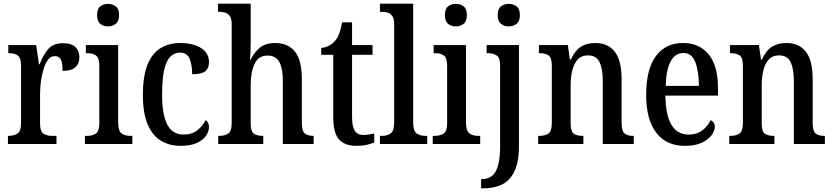

<svg xmlns="http://www.w3.org/2000/svg" viewBox="-20 -780 4511 1040"><path d="M23 0V-44H26Q55 -44 74.5 -56.5Q94 -69 94 -116V-424Q94 -468 75.5 -480Q57 -492 28 -492H25V-536H176L191 -432H195Q213 -481 240.5 -513.5Q268 -546 321 -546Q367 -546 388.5 -525Q410 -504 410 -469Q410 -435 388 -415.5Q366 -396 319 -396Q319 -438 310 -457Q301 -476 276 -476Q255 -476 240.5 -457Q226 -438 216.5 -407.5Q207 -377 202 -342Q197 -307 197 -274V-111Q197 -67 216 -55.5Q235 -44 262 -44H286V0Z M565 -637Q540 -637 523 -651Q506 -665 506 -698Q506 -732 523 -745.5Q540 -759 565 -759Q589 -759 607 -745.5Q625 -732 625 -698Q625 -665 607 -651Q589 -637 565 -637ZM440 0V-44H451Q480 -44 499 -56.5Q518 -69 518 -113V-423Q518 -466 500.5 -479Q483 -492 454 -492H445V-536H620V-117Q620 -71 638.5 -57.5Q657 -44 686 -44H697V0Z M958 10Q898 10 852 -17.5Q806 -45 780 -106Q754 -167 754 -265Q754 -372 780.5 -433.5Q807 -495 852.5 -521Q898 -547 954 -547Q1027 -547 1069.5 -519.5Q1112 -492 1112 -444Q1112 -410 1092 -394Q1072 -378 1021 -378Q1021 -426 1007.5 -460.5Q994 -495 955 -495Q926 -495 904 -474.5Q882 -454 870 -404.5Q858 -355 858 -266Q858 -160 886 -105.5Q914 -51 975 -51Q1019 -51 1049 -74.5Q1079 -98 1094 -130Q1112 -117 1112 -91Q1112 -69 1096.5 -45.5Q1081 -22 1047 -6Q1013 10 958 10Z M1162 0V-44H1168Q1196 -44 1215.5 -56Q1235 -68 1235 -115V-650Q1235 -679 1225 -693Q1215 -707 1200 -711.5Q1185 -716 1169 -716H1161V-760H1338V-545Q1338 -518 1336.5 -491.5Q1335 -465 1334 -457H1338Q1355 -494 1386 -520.5Q1417 -547 1470 -547Q1541 -547 1578 -500Q1615 -453 1615 -351V-116Q1615 -69 1631.5 -56.5Q1648 -44 1677 -44H1679V0H1512V-343Q1512 -408 1493.5 -443.5Q1475 -479 1429 -479Q1380 -479 1359 -434.5Q1338 -390 1338 -318V-111Q1338 -66 1356.5 -55Q1375 -44 1404 -44H1406V0Z M1911 10Q1848 10 1816.5 -24.5Q1785 -59 1785 -146V-483H1720V-520Q1768 -526 1795 -559Q1808 -574 1817 -597Q1826 -620 1833 -659H1887V-536H1998V-483H1887V-147Q1887 -95 1901.5 -72Q1916 -49 1947 -49Q1964 -49 1978.5 -51.5Q1993 -54 2007 -57V-8Q1993 -2 1968 4Q1943 10 1911 10Z M2038 0V-44H2049Q2078 -44 2096.5 -57.5Q2115 -71 2115 -117V-650Q2115 -679 2105 -693Q2095 -707 2080 -711.5Q2065 -716 2049 -716H2038V-760H2218V-117Q2218 -71 2236.5 -57.5Q2255 -44 2284 -44H2294V0Z M2449 -637Q2424 -637 2407 -651Q2390 -665 2390 -698Q2390 -732 2407 -745.5Q2424 -759 2449 -759Q2473 -759 2491 -745.5Q2509 -732 2509 -698Q2509 -665 2491 -651Q2473 -637 2449 -637ZM2324 0V-44H2335Q2364 -44 2383 -56.5Q2402 -69 2402 -113V-423Q2402 -466 2384.5 -479Q2367 -492 2338 -492H2329V-536H2504V-117Q2504 -71 2522.5 -57.5Q2541 -44 2570 -44H2581V0Z M2736 -637Q2711 -637 2693.5 -651Q2676 -665 2676 -698Q2676 -732 2693.5 -745.5Q2711 -759 2736 -759Q2760 -759 2778 -745.5Q2796 -732 2796 -698Q2796 -665 2778 -651Q2760 -637 2736 -637ZM2586 240V190H2591Q2622 190 2644 173.5Q2666 157 2677.5 117.5Q2689 78 2689 7V-424Q2689 -468 2669.5 -480Q2650 -492 2622 -492H2616V-536H2791V8Q2791 97 2766.5 148Q2742 199 2699 219.5Q2656 240 2600 240Z M2895 0V-44H2901Q2931 -44 2950 -56Q2969 -68 2969 -115V-425Q2969 -469 2950.5 -480.5Q2932 -492 2904 -492H2899V-536H3056L3067 -457H3072Q3094 -506 3126 -526.5Q3158 -547 3205 -547Q3273 -547 3310 -500Q3347 -453 3347 -351V-116Q3347 -69 3363.5 -56.5Q3380 -44 3408 -44H3413V0H3245V-343Q3245 -407 3227.5 -443.5Q3210 -480 3165 -480Q3129 -480 3108.5 -457Q3088 -434 3079.5 -397Q3071 -360 3071 -318V-111Q3071 -66 3089 -55Q3107 -44 3135 -44H3140V0Z M3689 10Q3588 10 3534 -62Q3480 -134 3480 -264Q3480 -405 3532.5 -476Q3585 -547 3680 -547Q3768 -547 3818.5 -485.5Q3869 -424 3869 -305V-262H3584Q3586 -153 3618 -102Q3650 -51 3711 -51Q3755 -51 3784.5 -74Q3814 -97 3829 -129Q3838 -126 3845 -117Q3852 -108 3852 -94Q3852 -72 3834.5 -48Q3817 -24 3781.5 -7Q3746 10 3689 10ZM3766 -315Q3765 -395 3746 -444Q3727 -493 3682 -493Q3637 -493 3612.5 -447Q3588 -401 3586 -315Z M3930 0V-44H3936Q3966 -44 3985 -56Q4004 -68 4004 -115V-425Q4004 -469 3985.5 -480.5Q3967 -492 3939 -492H3934V-536H4091L4102 -457H4107Q4129 -506 4161 -526.5Q4193 -547 4240 -547Q4308 -547 4345 -500Q4382 -453 4382 -351V-116Q4382 -69 4398.5 -56.5Q4415 -44 4443 -44H4448V0H4280V-343Q4280 -407 4262.5 -443.5Q4245 -480 4200 -480Q4164 -480 4143.5 -457Q4123 -434 4114.5 -397Q4106 -360 4106 -318V-111Q4106 -66 4124 -55Q4142 -44 4170 -44H4175V0Z"/></svg>

Font: Noto Serif Lao Condensed Medium
Style: Regular
Weight: 500
Width: 3
Designer: Monotype Design Team
Foundry: Monotype Imaging Inc.
Version: Version 2.003; ttfautohint (v1.8.4.7-5d5b)